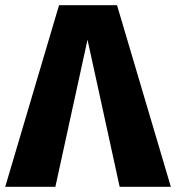

<svg xmlns="http://www.w3.org/2000/svg" viewBox="-39 -715 674 735"><path d="M615 0H419L296 -563L173 0H-19L187 -695H409Z"/></svg>

Font: Trujillo ExtraBold
Style: Regular
Weight: 800
Designer: Fira Sans original fonts by bBox Type GmbH, Carrois Corporate GbR, & Edenspiekermann AG / Changes by Cristiano Sobral
Foundry: Fira Sans original fonts by bBox Type GmbH, Carrois Corporate GbR, & Edenspiekermann AG / Changes by Cristiano Sobral
Version: Version 4.301;July 28, 2020;FontCreator 13.0.0.2655 64-bit